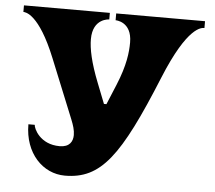

<svg xmlns="http://www.w3.org/2000/svg" viewBox="-52 -757 943 844"><g transform="rotate(5 419.5 -335.0)"><path d="M427 -670C427 -670 499 -671 499 -578C499 -536 493 -477 456 -388L419 -299H408L373 -388C338 -476 326 -536 326 -578C326 -671 399 -671 399 -671V-700H20V-671C29 -671 89 -668 165 -480L271 -219C281 -194 288 -173 288 -151C288 -123 274 -97 230 -97C143 -97 113 -165 113 -181H85C85 -53 167 30 264 30C423 30 503 -78 649 -436C745 -671 807 -670 819 -670V-700H427Z"/></g></svg>

Font: Ouroboros
Style: Regular
Weight: 400
Designer: Ariel Martín Pérez
Foundry: Velvetyne Type Foundry
Version: Version 2.001;hotconv 1.0.109;makeotfexe 2.5.65596